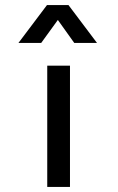

<svg xmlns="http://www.w3.org/2000/svg" viewBox="-20 -740 469 760"><path d="M257 -480V0H167V-480ZM364 -570H274L209 -661L143 -570H53L166 -720H251Z"/></svg>

Font: Violet Sans
Style: Regular
Weight: 400
Designer: Calvin Waterman
Foundry: Violet Office
Version: Version 1.013